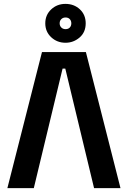

<svg xmlns="http://www.w3.org/2000/svg" viewBox="-20 -968 674 988"><path d="M422 -700 600 0H464L316 -615H302L154 0H18L196 -700ZM213 -848Q213 -891 243.2 -919.5Q273.5 -948 316.7 -948Q361 -948 391 -920Q421 -892 421 -848Q421 -802 389.5 -775Q358 -748 317 -748Q273.7 -748 243.3 -776.5Q213 -805 213 -848ZM347 -847.9Q347 -861 339.1 -869.5Q331.3 -878 317.3 -878Q304 -878 295.5 -869.6Q287 -861.2 287 -848.1Q287 -835 295.5 -826.5Q304 -818 317.3 -818Q331.3 -818 339.1 -826.4Q347 -834.8 347 -847.9Z"/></svg>

Font: Space 7353
Style: Regular
Weight: 400
Designer: Christine Claussen + Ruben Lyon  (Space 7353)
Version: Version 1.000;FEAKit 1.0